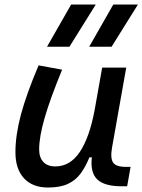

<svg xmlns="http://www.w3.org/2000/svg" viewBox="-20 -815 627 845"><path d="M191.4 10.3Q123 10.3 85.4 -30.5Q47.9 -71.3 47.9 -145Q47.9 -219.7 72 -310.3Q96.2 -400.9 149.9 -527.3L253.4 -508.3Q200.2 -378.9 176.3 -295.7Q152.3 -212.4 152.3 -157.2Q152.3 -121.6 170.9 -102.1Q189.5 -82.5 223.1 -82.5Q288.1 -82.5 330.6 -145.3Q373 -208 395.5 -325.7V-325.2L429.7 -517.6H535.6L473.1 -165.5Q464.8 -118.7 477.8 -99.6Q490.7 -80.6 533.7 -80.6H554.7L539.6 4.9H516.6Q439.5 4.9 408 -25.4Q376.5 -55.7 384.3 -122.6H373.5Q356.9 -81.5 335.2 -51.8Q313.5 -22 279.3 -5.9Q245.1 10.3 191.4 10.3ZM187 -609.4 293 -794.9H401.4L285.6 -609.4ZM372.6 -609.4 478.5 -794.9H586.9L471.2 -609.4Z"/></svg>

Font: Cascadia Mono PL
Style: Italic
Weight: 400
Italic angle: -10°
Monospace: yes
Designer: Aaron Bell
Foundry: Saja Typeworks
Version: Version 2404.023; ttfautohint (v1.8.4)